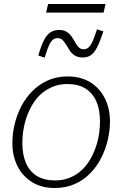

<svg xmlns="http://www.w3.org/2000/svg" viewBox="-20 -930 613 962"><path d="M446 -158Q458 -184 466 -211.5Q474 -239 477.5 -267.5Q481 -296 481 -321Q481 -381 462.5 -422.5Q444 -464 408 -486.5Q372 -509 317 -509Q282 -509 253 -498.5Q224 -488 200 -470.5Q176 -453 158 -429Q140 -405 127 -377Q115 -352 107 -323.5Q99 -295 95.5 -267.5Q92 -240 92 -213Q92 -154 110.5 -112Q129 -70 165.5 -48Q202 -26 256 -26Q291 -26 320 -36Q349 -46 373 -64Q397 -82 415 -106Q433 -130 446 -158ZM42 -213Q42 -259 53 -306Q64 -353 86 -396Q108 -439 141.5 -473Q175 -507 219.5 -527Q264 -547 319 -547Q385 -547 432 -518Q479 -489 505 -438Q531 -387 531 -321Q531 -276 520 -229Q509 -182 487 -138.5Q465 -95 431.5 -61Q398 -27 353.5 -7.5Q309 12 254 12Q189 12 141.5 -17Q94 -46 68 -97Q42 -148 42 -213ZM394 -642Q371 -642 355.5 -651.5Q340 -661 330 -676Q320 -691 311.5 -705.5Q303 -720 293.5 -729.5Q284 -739 268 -739Q246 -739 232.5 -716Q219 -693 204 -641L172 -652Q186 -701 200.5 -729Q215 -757 233.5 -768.5Q252 -780 276 -780Q299 -780 314 -770.5Q329 -761 339 -746.5Q349 -732 357 -717Q365 -702 375 -692.5Q385 -683 399 -683Q414 -683 425 -693.5Q436 -704 445.5 -726.5Q455 -749 466 -783L498 -773Q482 -724 467.5 -695Q453 -666 436 -654Q419 -642 394 -642ZM221 -910H509L499 -867H211Z"/></svg>

Font: Roboto Serif Thin
Style: Italic
Weight: 250
Italic angle: -10°
Version: Version 1.007